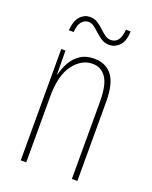

<svg xmlns="http://www.w3.org/2000/svg" viewBox="-134 -780 676 854"><g transform="rotate(20 204.0 -353.0)"><path d="M225 -537Q280 -537 309.5 -498.5Q339 -460 339 -375V0H313V-365Q313 -445 289.5 -479Q266 -513 225 -513Q173 -513 135 -462.5Q97 -412 97 -311V0H71V-527H91L92 -415H94Q101 -445 116.5 -473Q132 -501 158.5 -519Q185 -537 225 -537ZM74 -617Q78 -664 97.5 -684.5Q117 -705 143 -705Q164 -705 179.5 -695Q195 -685 208 -672.5Q221 -660 234.5 -650Q248 -640 264 -640Q307 -640 312 -706H334Q333 -660 312.5 -638.5Q292 -617 264 -617Q243 -617 227.5 -627Q212 -637 198.5 -649.5Q185 -662 172 -672Q159 -682 143 -682Q126 -682 112.5 -666.5Q99 -651 97 -617Z"/></g></svg>

Font: Noto Sans Telugu ExtraCondensed Thin
Style: Regular
Weight: 100
Width: 2
Designer: Jelle Bosma - Monotype Design Team
Foundry: Monotype Imaging Inc.
Version: Version 2.005; ttfautohint (v1.8.4.7-5d5b)